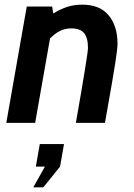

<svg xmlns="http://www.w3.org/2000/svg" viewBox="-20 -528 576 825"><path d="M95 -500H204L209 -470Q238 -488 267.5 -498Q297 -508 334 -508Q409 -508 447 -462Q485 -416 485 -339Q485 -321 476 -261.5Q467 -202 431 0H306Q358 -296 358 -322Q358 -366 341 -386Q324 -406 287 -406Q260 -406 238.5 -395.5Q217 -385 195 -363L131 0H7ZM123 277 173 188H134L151 91H255L238 188L166 277Z"/></svg>

Font: Cabin
Style: Bold Italic
Weight: 700
Italic angle: -7°
Designer: Pablo Impallari
Foundry: Pablo Impallari. http://www.impallari.com Igino Marini. http://www.ikern.com
Version: Version 2.200